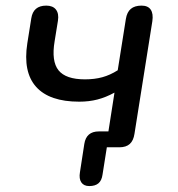

<svg xmlns="http://www.w3.org/2000/svg" viewBox="-20 -514 621 670"><path d="M259 86.8 274.2 -11.7Q281 -55.4 325 -55.4H371.1L353.5 -24.5L379.5 -190.8Q349 -174.2 319.8 -166.7Q290.6 -159.2 256.5 -159.2Q152.6 -159.2 106.2 -210.8Q59.7 -262.5 75.3 -362.7L89.2 -450.2Q96 -494.4 141.4 -494.4Q164.6 -494.4 175.3 -480.5Q186.1 -466.6 182.2 -441.8L170.6 -370Q158.9 -300.4 184.2 -268.7Q209.6 -237.1 276.3 -237.1Q310.3 -237.1 337.3 -244.6Q364.2 -252 390.8 -268.8L419.2 -447.7Q423.1 -471.9 436.6 -483.1Q450.1 -494.4 473.9 -494.4Q496.4 -494.4 505.9 -480.4Q515.5 -466.3 511.6 -439.9L449.3 -47.3Q445.8 -23.5 433 -11.8Q420.1 0 396.5 0H340.1L357.7 -30.9L337.9 94.6Q335.1 115.9 323.6 125.6Q312.2 135.3 291.5 135.3Q272.5 135.3 263.8 122.5Q255.1 109.7 259 86.8Z"/></svg>

Font: SN Pro Thin
Style: Italic
Weight: 200
Italic angle: -9°
Designer: Tobias Whetton
Foundry: Supernotes
Version: Version 1.003;Glyphs 3.3 (3324)